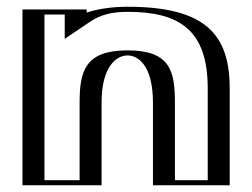

<svg xmlns="http://www.w3.org/2000/svg" viewBox="-20 -548 746 568"><path d="M255.5 0H71.5V-520H211.5V-491C245.5 -514 292.5 -528 357.5 -528C549.5 -528 634.5 -459 634.5 -287V0H457.5V-244C457.5 -345 431.5 -384 357.5 -384C283.5 -384 255.5 -345 255.5 -244ZM240.5 -15H86.5V-505H196.5V-462.7L219.9 -478.6C250.8 -499.5 294.6 -513 357.5 -513C544.6 -513 619.5 -450.6 619.5 -287V-15H472.5V-244C472.5 -347.6 441.8 -399 357.5 -399C273.5 -399 240.5 -347.9 240.5 -244ZM240.5 -15V-244C240.5 -347.9 273.5 -399 357.5 -399C441.8 -399 472.5 -347.6 472.5 -244V-15H619.5V-287C619.5 -450.6 544.6 -513 357.5 -513C294.6 -513 250.8 -499.5 219.9 -478.6L196.5 -462.7V-505H86.5V-15ZM255.5 0V-244C255.5 -344.8 283.9 -384 357.5 -384C431.2 -384 457.5 -344.8 457.5 -244V0H634.5V-287C634.5 -458.8 549.4 -528 357.5 -528C292.5 -528 245.5 -514 211.5 -491V-520H71.5V0ZM215.5 -15H111.5V-505H171.5V-433L246.5 -483.7C276.3 -503.9 310.5 -513 357.5 -513C508.3 -513 594.5 -461.2 594.5 -287V-15H497.5V-244C497.5 -338.5 483 -399 357.5 -399C232.3 -399 215.5 -338.7 215.5 -244ZM280.5 0V-244C280.5 -354.2 326 -384 357.5 -384C388.9 -384 432.5 -354.1 432.5 -244V0H659.5V-287C659.5 -448.4 585.1 -528 357.5 -528C309.7 -528 268.5 -521.4 236.5 -510.8V-520H46.5V0Z"/></svg>

Font: Hussar Outliner
Style: Regular
Weight: 700
Foundry: Cannot Into Space Fonts
Version: Version 0.92